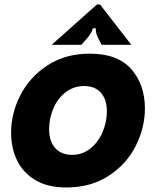

<svg xmlns="http://www.w3.org/2000/svg" viewBox="-20 -816 689 848"><path d="M29 -230Q29 -315 70 -395.5Q111 -476 190 -527.5Q269 -579 377 -579Q500 -579 560 -510.5Q620 -442 620 -337Q620 -252 579.5 -171.5Q539 -91 460 -39.5Q381 12 273 12Q190 12 135.5 -21Q81 -54 55 -108.5Q29 -163 29 -230ZM452 -325Q452 -376 426 -406Q400 -436 352 -436Q306 -436 270.5 -409Q235 -382 216 -338Q197 -294 197 -245Q197 -192 224 -162Q251 -132 298 -132Q344 -132 379 -160Q414 -188 433 -232.5Q452 -277 452 -325ZM208 -618 408 -796H422L560 -618H429L418 -639Q400 -670 404 -691H390Q386 -670 358 -639L339 -618Z"/></svg>

Font: Open Sauce Sans Black Italic
Style: Regular
Weight: 900
Italic angle: -10°
Designer: Alfredo Marco Pradil
Foundry: Creative Sauce Fz LLC
Version: Version 1.477